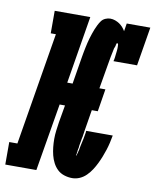

<svg xmlns="http://www.w3.org/2000/svg" viewBox="-113 -809 716 882"><g transform="rotate(10 244.5 -368.0)"><path d="M284 8Q265 8 246.5 2Q228 -4 215 -16.5Q202 -29 193.5 -45.5Q185 -62 180.5 -80Q176 -98 174 -117Q172 -136 172 -155.5Q172 -175 174.5 -194.5Q177 -214 180 -234L194 -315H169L116 0H-29V-105H9L96 -630H72V-735H238L186 -420H211L232 -548Q234 -559 236 -570.5Q238 -582 240.5 -593Q243 -604 245.5 -615.5Q248 -627 251.5 -638Q255 -649 258.5 -660Q262 -671 266.5 -682Q271 -693 276.5 -704Q282 -715 289 -724.5Q296 -734 307.5 -739Q319 -744 330 -744Q342 -744 353 -740Q364 -736 373 -730Q382 -724 389.5 -715.5Q397 -707 402 -698L408 -735H518L488 -554H378Q379 -558 380 -562.5Q381 -567 381.5 -571.5Q382 -576 382.5 -580.5Q383 -585 383.5 -589Q384 -593 384.5 -597.5Q385 -602 385.5 -606.5Q386 -611 386 -615Q386 -619 386 -623.5Q386 -628 385.5 -633Q385 -638 381 -638Q379 -638 378 -636.5Q377 -635 377 -634Q377 -633 377 -632Q377 -631 376 -631Q376 -626 374 -621Q372 -616 370 -611V-610Q366 -591 362 -571Q358 -551 355 -531L336 -420H364L347 -315H319L303 -217Q302 -210 301 -203.5Q300 -197 299 -191V-189Q298 -187 298 -185Q298 -183 297 -181Q296 -173 294.5 -166Q293 -159 292 -152Q291 -148 290.5 -143.5Q290 -139 290 -135Q289 -133 289 -132Q289 -131 289 -130Q288 -129 288 -128Q288 -127 288 -125Q287 -123 287 -121Q287 -119 287 -117Q287 -115 286.5 -114Q286 -113 286 -111Q285 -110 285.5 -108.5Q286 -107 286 -106Q285 -105 284.5 -104.5Q284 -104 284 -103Q284 -102 284.5 -101.5Q285 -101 285 -100Q285 -100 284.5 -99.5Q284 -99 283 -99Q283 -98 283.5 -98Q284 -98 284 -97Q284 -97 284 -97Q284 -97 284 -97Q284 -97 284 -97Q284 -97 284 -97Q284 -97 284 -97Q284 -97 284 -97Q284 -97 284.5 -97Q285 -97 285 -97Q285 -97 285 -97.5Q285 -98 285 -98Q285 -98 285 -98Q285 -98 285 -98Q285 -98 285 -98Q285 -98 285 -98Q286 -99 286.5 -99.5Q287 -100 287 -101Q287 -101 287 -101.5Q287 -102 287 -103Q287 -104 288 -105.5Q289 -107 289 -109Q289 -109 289 -109Q289 -109 289 -110Q289 -110 289 -110Q289 -110 290 -111Q290 -114 291 -117Q292 -120 293 -124Q296 -143 300.5 -162Q305 -181 308 -200Q309 -205 309.5 -209Q310 -213 310 -217H434Q431 -200 427 -182.5Q423 -165 417.5 -148Q412 -131 405.5 -114.5Q399 -98 391 -81.5Q383 -65 373 -49.5Q363 -34 349.5 -20.5Q336 -7 319 0.5Q302 8 284 8Z"/></g></svg>

Font: Iosevka Curly Slab XBdObl
Style: Regular
Weight: 800
Italic angle: -9°
Monospace: yes
Designer: Belleve Invis
Foundry: Belleve Invis
Version: Version 11.1.0; ttfautohint (v1.8.3)